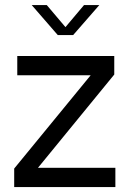

<svg xmlns="http://www.w3.org/2000/svg" viewBox="-20 -758 524 778"><path d="M132.5 -78H447.5V0H37.5V-75L349 -455L349.5 -453H50V-531H443V-456L133 -77ZM108.5 -737.5H169.5L258 -633H232.5L320.5 -737.5H382.5L276.5 -616H214Z"/></svg>

Font: Epilogue
Style: Regular
Weight: 400
Designer: Tyler Finck
Foundry: Etcetera Type Co
Version: Version 2.112